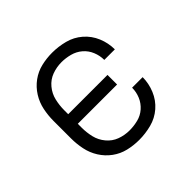

<svg xmlns="http://www.w3.org/2000/svg" viewBox="-137 -690 850 850"><g transform="rotate(-45 288.0 -265.0)"><path d="M286 8Q325 8 363.5 -2Q402 -12 432 -38Q462 -64 477.5 -101.5Q493 -139 493 -178H427Q427 -178 427 -178Q427 -178 427 -178Q427 -151 416.5 -126Q406 -101 385.5 -83Q365 -65 338.5 -58.5Q312 -52 286 -52Q255 -52 226.5 -62.5Q198 -73 178 -97Q158 -121 151 -150.5Q144 -180 144 -210V-235H390V-295H144V-320Q144 -350 151 -380Q158 -410 178 -434Q198 -458 226.5 -468.5Q255 -479 286 -479Q312 -479 338.5 -472Q365 -465 385.5 -447.5Q406 -430 416.5 -404.5Q427 -379 427 -352Q427 -352 427 -352Q427 -352 427 -352H493Q493 -392 477.5 -429Q462 -466 432 -492Q402 -518 363.5 -528Q325 -538 286 -538Q251 -538 217.5 -530Q184 -522 156 -501.5Q128 -481 109.5 -451.5Q91 -422 84 -388Q77 -354 77 -320V-210Q77 -176 84 -142Q91 -108 109.5 -78.5Q128 -49 156 -28.5Q184 -8 217.5 0Q251 8 286 8Z"/></g></svg>

Font: Iosevka Sparkle Light
Style: Regular
Weight: 300
Designer: Belleve Invis
Foundry: Belleve Invis
Version: Version 4.5.0; ttfautohint (v1.8.3)